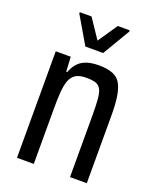

<svg xmlns="http://www.w3.org/2000/svg" viewBox="-164 -933 906 1106"><g transform="rotate(20 289.0 -380.0)"><path d="M77 76V-577H169L174 -487H180Q192 -520 212 -542Q232 -564 263 -575Q294 -586 339 -586Q393 -586 426.5 -572Q460 -558 476 -526.5Q492 -495 498.5 -449.5Q505 -404 505 -338V76H402V-303Q402 -367 398.5 -404.5Q395 -442 384 -461.5Q373 -481 352 -487.5Q331 -494 295 -494Q253 -494 230 -479Q207 -464 196.5 -434.5Q186 -405 183 -362Q180 -319 180 -265V76ZM228 -661 130 -828V-836H202L282 -717L363 -836H436V-828L337 -661Z"/></g></svg>

Font: Farlight84_Sys_V01
Style: Regular
Weight: 400
Designer: Ryoko NISHIZUKA  (kana, bopomofo & ideographs); Paul D. Hunt (Latin, Greek & Cyrillic); Sandoll Communications , Soo-you
Foundry: Adobe
Version: Version 2.004;October 29, 2024;FontCreator 14.0.0.2814 64-bi